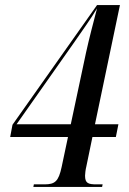

<svg xmlns="http://www.w3.org/2000/svg" viewBox="-20 -734 506 754"><path d="M111 0H381L383 -10H359C327 -10 314 -14 314 -44C314 -50 316 -69 319 -80L343 -196H435L445 -246H353L451 -714H361L29 -244L20 -196H247L222 -78C210 -22 196 -10 155 -10H113ZM273 -570C302 -612 340 -665 361 -701C345 -639 331 -587 318 -528L258 -246H45Z"/></svg>

Font: Noto Serif Display ExtraCondensed Medium
Style: Italic
Weight: 500
Width: 2
Italic angle: -12°
Designer: Monotype Design Team
Foundry: Monotype Imaging Inc.
Version: Version 2.009